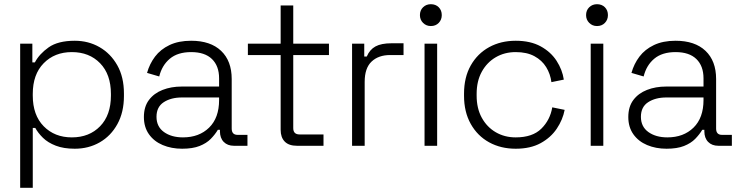

<svg xmlns="http://www.w3.org/2000/svg" viewBox="-20 -694 3518 914"><path d="M76 200V-486H134V-397H146Q167 -437 211.5 -468.5Q256 -500 336 -500Q401 -500 454 -469.5Q507 -439 538.5 -383Q570 -327 570 -249V-237Q570 -160 539 -103.5Q508 -47 455 -16.5Q402 14 336 14Q283 14 245.5 -0.5Q208 -15 184.5 -38Q161 -61 148 -85H136V200ZM508 -239V-247Q508 -340 456.5 -393Q405 -446 322 -446Q240 -446 188 -393Q136 -340 136 -247V-239Q136 -146 188 -93Q240 -40 322 -40Q405 -40 456.5 -93Q508 -146 508 -239Z M665 -137Q665 -186 689 -218Q713 -250 754 -266Q795 -282 845 -282H1023V-321Q1023 -380 989 -413Q955 -446 890 -446Q826 -446 788.5 -414.5Q751 -383 738 -330L680 -347Q692 -390 718 -424.5Q744 -459 787 -479.5Q830 -500 890 -500Q982 -500 1032.5 -452Q1083 -404 1083 -318V-82Q1083 -52 1111 -52H1158V0H1094Q1063 0 1045 -18.5Q1027 -37 1027 -69V-76H1017Q1004 -54 983.5 -33Q963 -12 930 1Q897 14 847 14Q796 14 754.5 -3.5Q713 -21 689 -55Q665 -89 665 -137ZM1023 -218V-230H846Q794 -230 759.5 -207.5Q725 -185 725 -138Q725 -91 760.5 -65.5Q796 -40 851 -40Q928 -40 975.5 -86.5Q1023 -133 1023 -218Z M1394 0Q1355 0 1335.5 -20Q1316 -40 1316 -76V-432H1160V-486H1316V-668H1376V-486H1546V-432H1376V-84Q1376 -54 1406 -54H1520V0Z M1656 0V-486H1714V-425H1726Q1740 -458 1767.5 -473Q1795 -488 1844 -488H1901V-432H1837Q1782 -432 1749 -401Q1716 -370 1716 -304V0Z M2001 0V-486H2061V0ZM1979 -622Q1979 -645 1994 -659.5Q2009 -674 2031 -674Q2054 -674 2068.5 -659.5Q2083 -645 2083 -622Q2083 -600 2068.5 -585Q2054 -570 2031 -570Q2009 -570 1994 -585Q1979 -600 1979 -622Z M2189 -238V-248Q2189 -326 2221 -382.5Q2253 -439 2308.5 -469.5Q2364 -500 2435 -500Q2505 -500 2553.5 -473.5Q2602 -447 2629.5 -404.5Q2657 -362 2664 -315L2605 -303Q2600 -342 2580 -374.5Q2560 -407 2524 -426.5Q2488 -446 2435 -446Q2382 -446 2340 -421.5Q2298 -397 2273.5 -352.5Q2249 -308 2249 -247V-239Q2249 -178 2273.5 -133.5Q2298 -89 2340 -64.5Q2382 -40 2435 -40Q2515 -40 2557 -81.5Q2599 -123 2609 -183L2668 -171Q2659 -124 2630.5 -81.5Q2602 -39 2553.5 -12.5Q2505 14 2435 14Q2364 14 2308.5 -16.5Q2253 -47 2221 -104Q2189 -161 2189 -238Z M2792 0V-486H2852V0ZM2770 -622Q2770 -645 2785 -659.5Q2800 -674 2822 -674Q2845 -674 2859.5 -659.5Q2874 -645 2874 -622Q2874 -600 2859.5 -585Q2845 -570 2822 -570Q2800 -570 2785 -585Q2770 -600 2770 -622Z M2971 -137Q2971 -186 2995 -218Q3019 -250 3060 -266Q3101 -282 3151 -282H3329V-321Q3329 -380 3295 -413Q3261 -446 3196 -446Q3132 -446 3094.5 -414.5Q3057 -383 3044 -330L2986 -347Q2998 -390 3024 -424.5Q3050 -459 3093 -479.5Q3136 -500 3196 -500Q3288 -500 3338.5 -452Q3389 -404 3389 -318V-82Q3389 -52 3417 -52H3464V0H3400Q3369 0 3351 -18.5Q3333 -37 3333 -69V-76H3323Q3310 -54 3289.5 -33Q3269 -12 3236 1Q3203 14 3153 14Q3102 14 3060.5 -3.5Q3019 -21 2995 -55Q2971 -89 2971 -137ZM3329 -218V-230H3152Q3100 -230 3065.5 -207.5Q3031 -185 3031 -138Q3031 -91 3066.5 -65.5Q3102 -40 3157 -40Q3234 -40 3281.5 -86.5Q3329 -133 3329 -218Z"/></svg>

Font: Space Grotesk Frontify Light
Style: Regular
Weight: 300
Designer: Florian Karsten
Version: Version 2.000